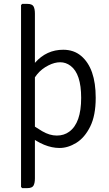

<svg xmlns="http://www.w3.org/2000/svg" viewBox="-20 -755 564 990"><path d="M160 164.5Q160 189 152.8 202Q145.5 215 120.5 215H94.5L88.5 209V-729L94.5 -735H120.5Q145.5 -735 152.8 -722.2Q160 -709.5 160 -684.5ZM287 8Q209 8 125.5 -58L130 -123.5Q158.5 -101.5 197 -78.8Q235.5 -56 272.8 -56Q310 -56 337 -76Q398.5 -120.5 398.5 -250.5Q398.5 -374.5 344 -415.5Q319.5 -434 290.5 -434Q261.5 -434 230 -418Q160 -383 136 -303.5L122.5 -373.5Q135 -403.5 161 -432Q220 -498.5 306 -498.5Q360.5 -498.5 398 -467Q473.5 -403.5 473.5 -251Q473.5 -159.5 445 -102.2Q416.5 -45 373.5 -18.5Q330.5 8 287 8Z"/></svg>

Font: Signika-CLs Light
Style: CLs-Regular
Weight: 300
Version: Version 2.003;gftools[0.9.32]